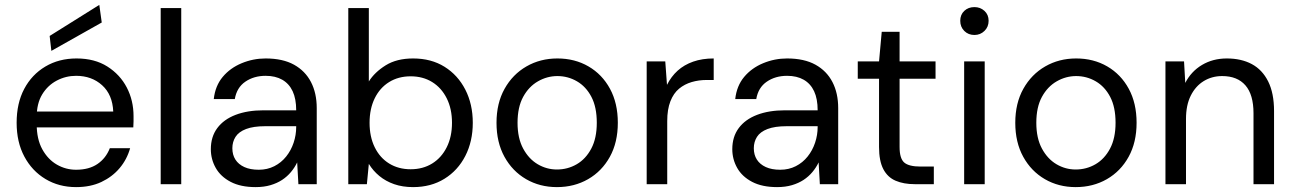

<svg xmlns="http://www.w3.org/2000/svg" viewBox="-20 -753 5289 785"><path d="M291 12Q221 12 166 -21Q111 -54 79.5 -113Q48 -172 48 -251Q48 -331 79 -389.5Q110 -448 165.5 -481Q221 -514 293 -514Q367 -514 419 -481Q471 -448 498.5 -395Q526 -342 526 -278Q526 -268 526 -257Q526 -246 525 -232H111V-297H443Q440 -366 397.5 -404.5Q355 -443 291 -443Q249 -443 212 -423.5Q175 -404 152.5 -367Q130 -330 130 -274V-246Q130 -184 153 -142.5Q176 -101 212.5 -80Q249 -59 291 -59Q344 -59 378.5 -82.5Q413 -106 429 -147H512Q499 -101 469 -65.5Q439 -30 394.5 -9Q350 12 291 12ZM190 -545 183 -606 386 -733 396 -661Z M637 0V-720H721V0Z M1025 12Q964 12 923 -9.5Q882 -31 862 -66.5Q842 -102 842 -143Q842 -194 868.5 -229.5Q895 -265 943.5 -283.5Q992 -302 1057 -302H1191Q1191 -349 1176.5 -380Q1162 -411 1134 -427Q1106 -443 1066 -443Q1018 -443 983 -419Q948 -395 940 -348H854Q860 -402 890.5 -438.5Q921 -475 968 -494.5Q1015 -514 1066 -514Q1136 -514 1182 -488.5Q1228 -463 1251.5 -417.5Q1275 -372 1275 -311V0H1200L1195 -89Q1185 -68 1169.5 -49.5Q1154 -31 1133.5 -17.5Q1113 -4 1086 4Q1059 12 1025 12ZM1038 -59Q1073 -59 1101.5 -73.5Q1130 -88 1150 -113Q1170 -138 1180.5 -169.5Q1191 -201 1191 -234V-237H1064Q1016 -237 986 -225.5Q956 -214 943 -193.5Q930 -173 930 -147Q930 -120 942.5 -100.5Q955 -81 979 -70Q1003 -59 1038 -59Z M1669 12Q1626 12 1591.5 0Q1557 -12 1531 -33.5Q1505 -55 1488 -83L1480 0H1404V-720H1488V-420Q1512 -458 1557 -486Q1602 -514 1669 -514Q1743 -514 1797.5 -480Q1852 -446 1882.5 -386.5Q1913 -327 1913 -251Q1913 -175 1882.5 -115.5Q1852 -56 1797 -22Q1742 12 1669 12ZM1659 -61Q1709 -61 1747 -84.5Q1785 -108 1806.5 -151Q1828 -194 1828 -251Q1828 -308 1806.5 -351Q1785 -394 1747 -417.5Q1709 -441 1659 -441Q1609 -441 1571 -417.5Q1533 -394 1512 -351Q1491 -308 1491 -251Q1491 -194 1512 -151Q1533 -108 1571 -84.5Q1609 -61 1659 -61Z M2257 12Q2187 12 2131 -20.5Q2075 -53 2042.5 -112Q2010 -171 2010 -251Q2010 -331 2043 -390Q2076 -449 2132.5 -481.5Q2189 -514 2259 -514Q2330 -514 2386 -481.5Q2442 -449 2474 -390Q2506 -331 2506 -251Q2506 -171 2473.5 -112Q2441 -53 2384.5 -20.5Q2328 12 2257 12ZM2257 -60Q2301 -60 2338 -81.5Q2375 -103 2397.5 -145.5Q2420 -188 2420 -251Q2420 -315 2398 -357Q2376 -399 2339 -420.5Q2302 -442 2259 -442Q2217 -442 2179.5 -420.5Q2142 -399 2119 -357Q2096 -315 2096 -251Q2096 -188 2119 -145.5Q2142 -103 2178.5 -81.5Q2215 -60 2257 -60Z M2624 0V-502H2700L2707 -406Q2724 -440 2750.5 -464Q2777 -488 2814 -501Q2851 -514 2898 -514V-426H2869Q2837 -426 2808 -417.5Q2779 -409 2756.5 -390.5Q2734 -372 2721 -339Q2708 -306 2708 -258V0Z M3157 12Q3096 12 3055 -9.5Q3014 -31 2994 -66.5Q2974 -102 2974 -143Q2974 -194 3000.5 -229.5Q3027 -265 3075.5 -283.5Q3124 -302 3189 -302H3323Q3323 -349 3308.5 -380Q3294 -411 3266 -427Q3238 -443 3198 -443Q3150 -443 3115 -419Q3080 -395 3072 -348H2986Q2992 -402 3022.5 -438.5Q3053 -475 3100 -494.5Q3147 -514 3198 -514Q3268 -514 3314 -488.5Q3360 -463 3383.5 -417.5Q3407 -372 3407 -311V0H3332L3327 -89Q3317 -68 3301.5 -49.5Q3286 -31 3265.5 -17.5Q3245 -4 3218 4Q3191 12 3157 12ZM3170 -59Q3205 -59 3233.5 -73.5Q3262 -88 3282 -113Q3302 -138 3312.5 -169.5Q3323 -201 3323 -234V-237H3196Q3148 -237 3118 -225.5Q3088 -214 3075 -193.5Q3062 -173 3062 -147Q3062 -120 3074.5 -100.5Q3087 -81 3111 -70Q3135 -59 3170 -59Z M3720 0Q3675 0 3642 -14Q3609 -28 3591.5 -61.5Q3574 -95 3574 -152V-431H3487V-502H3574L3585 -623H3658V-502H3805V-431H3658V-152Q3658 -105 3677 -88.5Q3696 -72 3744 -72H3798V0Z M3922 0V-502H4006V0ZM3964 -610Q3939 -610 3922.5 -626.5Q3906 -643 3906 -668Q3906 -693 3922.5 -708.5Q3939 -724 3964 -724Q3988 -724 4005 -708.5Q4022 -693 4022 -668Q4022 -643 4005 -626.5Q3988 -610 3964 -610Z M4378 12Q4308 12 4252 -20.5Q4196 -53 4163.5 -112Q4131 -171 4131 -251Q4131 -331 4164 -390Q4197 -449 4253.5 -481.5Q4310 -514 4380 -514Q4451 -514 4507 -481.5Q4563 -449 4595 -390Q4627 -331 4627 -251Q4627 -171 4594.5 -112Q4562 -53 4505.5 -20.5Q4449 12 4378 12ZM4378 -60Q4422 -60 4459 -81.5Q4496 -103 4518.5 -145.5Q4541 -188 4541 -251Q4541 -315 4519 -357Q4497 -399 4460 -420.5Q4423 -442 4380 -442Q4338 -442 4300.5 -420.5Q4263 -399 4240 -357Q4217 -315 4217 -251Q4217 -188 4240 -145.5Q4263 -103 4299.5 -81.5Q4336 -60 4378 -60Z M4745 0V-502H4821L4826 -414Q4850 -461 4894.5 -487.5Q4939 -514 4996 -514Q5055 -514 5098 -491Q5141 -468 5165 -420Q5189 -372 5189 -299V0H5105V-290Q5105 -366 5072 -404Q5039 -442 4977 -442Q4935 -442 4901.5 -421.5Q4868 -401 4848.5 -362Q4829 -323 4829 -267V0Z"/></svg>

Font: DM Sans 16pt
Style: Regular
Weight: 400
Version: Version 4.004;gftools[0.9.30]